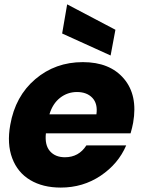

<svg xmlns="http://www.w3.org/2000/svg" viewBox="-20 -850 656 878"><path d="M332 -429.2Q288.6 -429.2 254.6 -402.6Q220.7 -376 206.1 -327.1H420.9Q427.7 -375.5 402.6 -402.3Q377.4 -429.2 332 -429.2ZM557.1 -185.1Q521 -100.6 440.2 -46.4Q359.4 7.8 257.8 7.8Q175.8 7.8 118.2 -26.6Q60.5 -61 35.9 -126.5Q11.2 -191.9 26.9 -278.8Q49.8 -410.2 141.4 -488Q232.9 -565.9 358.9 -565.9Q482.4 -565.9 546.6 -490.2Q610.8 -414.6 588.9 -289.1Q585 -267.6 577.1 -240.2H189.9Q184.1 -186.5 208.5 -158.7Q232.9 -130.9 276.9 -130.9Q340.3 -130.9 375 -185.1ZM264.2 -696.8 287.1 -830.1 507.8 -713.9 485.8 -596.2Z"/></svg>

Font: Poppins
Style: Bold Italic
Weight: 700
Italic angle: -10°
Designer: Ninad Kale (Devanagari), Jonny Pinhorn (Latin)
Foundry: Indian Type Foundry
Version: Version 3.200;PS 1.000;hotconv 16.6.54;makeotf.lib2.5.65590